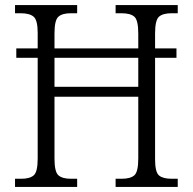

<svg xmlns="http://www.w3.org/2000/svg" viewBox="-20 -734 757 754"><path d="M39 0V-32H64Q97 -32 112.5 -45.5Q128 -59 128 -111V-507H44V-544H128V-605Q128 -655 112 -668.5Q96 -682 61 -682H39V-714H283V-682H258Q225 -682 209.5 -668.5Q194 -655 194 -603V-544H523V-603Q523 -655 507.5 -668.5Q492 -682 457 -682H434V-714H678V-682H654Q620 -682 604.5 -668.5Q589 -655 589 -603V-544H673V-507H589V-108Q589 -58 604.5 -45Q620 -32 654 -32H678V0H434V-32H458Q492 -32 507.5 -45.5Q523 -59 523 -111V-354H194V-111Q194 -59 209.5 -45.5Q225 -32 258 -32H283V0ZM194 -393H523V-507H194Z"/></svg>

Font: Noto Serif Hebrew SemiCondensed Light
Style: Regular
Weight: 300
Width: 4
Designer: Monotype Design Team
Foundry: Monotype Imaging Inc.
Version: Version 2.004; ttfautohint (v1.8.4.7-5d5b)